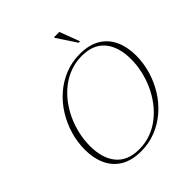

<svg xmlns="http://www.w3.org/2000/svg" viewBox="-237 -1039 1205 1205"><g transform="rotate(-45 365.0 -437.0)"><path d="M116 -240.5Q116 -132 167.2 -69.8Q218.5 -7.5 320.5 -7.5Q375.5 -7.5 423.8 -25.2Q472 -43 512.2 -74.5Q552.5 -106 584.5 -148Q616.5 -190 638.8 -239Q661 -288 672.8 -340.2Q684.5 -392.5 684.5 -444.5Q684.5 -553 633.2 -615.2Q582 -677.5 479.5 -677.5Q425 -677.5 376.8 -659.8Q328.5 -642 288 -610.5Q247.5 -579 215.5 -537Q183.5 -495 161.2 -446Q139 -397 127.5 -344.8Q116 -292.5 116 -240.5ZM723 -438Q723 -370.5 703.8 -305.2Q684.5 -240 649 -183Q613.5 -126 563.8 -82.8Q514 -39.5 452.5 -14.8Q391 10 321 10Q237.5 10 183.5 -23Q129.5 -56 103.2 -114.2Q77 -172.5 77 -247Q77 -314.5 96.2 -379.8Q115.5 -445 151 -502Q186.5 -559 236.2 -602.2Q286 -645.5 347.5 -670.2Q409 -695 479.5 -695Q562.5 -695 616.5 -662Q670.5 -629 696.8 -571Q723 -513 723 -438ZM537 -749.5H524.5L439.5 -878V-883.5H486.5Z"/></g></svg>

Font: Newsreader 36pt ExtraLight
Style: Italic
Weight: 250
Italic angle: -17°
Designer: Hugues Gentile
Foundry: Production Type
Version: Version 1.003